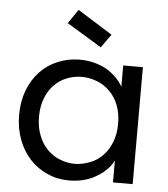

<svg xmlns="http://www.w3.org/2000/svg" viewBox="-55 -838 786 896"><g transform="rotate(5 338.0 -389.5)"><path d="M43 -275.9Q43 -338.9 63 -392.1Q81.5 -440.9 118.2 -481Q153.3 -517.6 201.2 -537.1Q248 -557.1 303.2 -557.1Q340.8 -557.1 374 -547.9Q405.8 -539.1 432.1 -523.9Q452.6 -512.2 476.1 -488.8Q494.6 -470.2 506.8 -448.2V-547.9H599.1V0H506.8V-102.1Q494.6 -78.6 476.1 -60.1Q455.1 -39.1 430.2 -24.9Q407.2 -9.8 372.1 0Q338.9 8.8 301.8 8.8Q245.6 8.8 200.2 -12.2Q152.3 -32.7 118.2 -69.8Q82 -108.9 63 -160.2Q43 -213.4 43 -275.9ZM136.2 -275.9Q136.2 -227.1 150.9 -189.9Q166 -149.9 190.9 -125Q219.2 -96.7 250 -85Q285.2 -70.8 320.8 -70.8Q355 -70.8 392.1 -85Q426.8 -98.1 452.1 -125Q476.6 -149.4 492.2 -189Q506.8 -226.6 506.8 -274.9Q506.8 -323.2 492.2 -360.8Q477.5 -398.4 452.1 -423.8Q424.3 -451.7 392.1 -463.9Q355 -478 320.8 -478Q283.2 -478 250 -464.8Q217.8 -452.6 190.9 -425.8Q166.5 -401.4 150.9 -361.8Q136.2 -324.2 136.2 -275.9ZM231.9 -722.2 276.9 -788.1 439.9 -686 395 -623Z"/></g></svg>

Font: PoppinsZ
Style: Regular
Weight: 400
Designer: Ninad Kale (Devanagari), Jonny Pinhorn (Latin)
Foundry: Indian Type Foundry
Version: Version 3.002;FEAKit 1.0